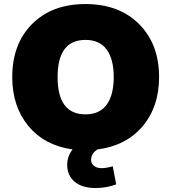

<svg xmlns="http://www.w3.org/2000/svg" viewBox="-20 -737 854 957"><path d="M41 -353Q41 -517.6 139.9 -617.2Q238.8 -716.8 405.8 -716.8Q573.7 -716.8 673.3 -616.9Q772.9 -517.1 772.9 -353Q772.9 -204.1 690.4 -107.2Q607.9 -10.3 465.8 7.8Q434.1 27.8 434.1 60.1Q434.1 78.6 448.7 89.8Q463.4 101.1 485.8 101.1Q510.3 101.1 542 91.8L559.1 182.1Q509.3 200.2 457 200.2Q389.2 200.2 352.1 168.9Q314.9 137.7 314.9 84Q314.9 42.5 341.8 7.8Q202.1 -11.7 121.6 -108.9Q41 -206.1 41 -353ZM267.1 -353Q267.1 -167 405.8 -167Q476.6 -167 511.7 -215.3Q546.9 -263.7 546.9 -353Q546.9 -441.9 511.7 -490Q476.6 -538.1 405.8 -538.1Q267.1 -538.1 267.1 -353Z"/></svg>

Font: Mulish ExtraBlack
Style: Regular
Weight: 1000
Designer: Vernon Adams
Foundry: Vernon Adams
Version: Version 3.603; ttfautohint (v1.8.3)